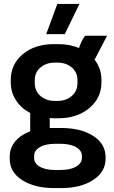

<svg xmlns="http://www.w3.org/2000/svg" viewBox="-20 -755 582 984"><path d="M312 -580.1H216.8L273.9 -734.9H387.2ZM35.2 -333V-345.2Q35.2 -425.8 96.9 -477.3Q158.7 -528.8 254.9 -528.8H279.8Q337.9 -528.8 384.8 -508.8Q397.5 -547.9 416 -571.8H528.8L464.8 -449.2Q500 -403.3 500 -345.2V-333Q500 -252.9 437.5 -200.9Q375 -148.9 279.8 -148.9H254.9Q240.7 -148.9 234.9 -149.9V-99.1H257.8H293Q395 -99.1 458 -58.3Q521 -17.6 521 49.8V59.1Q521 126 457.3 167.5Q393.6 209 292 209H258.8Q157.2 209 93.5 168Q29.8 127 29.8 59.1V46.9Q29.8 3.9 57.9 -30Q85.9 -64 134.8 -82V-175.8Q88.4 -200.2 61.8 -241.2Q35.2 -282.2 35.2 -333ZM158.2 -344.2V-329.1Q158.2 -288.6 187.5 -263.2Q216.8 -237.8 261.2 -237.8H273.9Q318.8 -237.8 347.9 -263.2Q377 -288.6 377 -329.1V-344.2Q377 -384.3 347.9 -409.2Q318.8 -434.1 273.9 -434.1H261.2Q216.8 -434.1 187.5 -409.2Q158.2 -384.3 158.2 -344.2ZM154.8 44.9V53.2Q154.8 82 183.6 99.1Q212.4 116.2 264.2 116.2H288.1Q340.3 116.2 370.1 98.9Q399.9 81.5 399.9 53.2V44.9Q399.9 16.6 370.1 -0.7Q340.3 -18.1 288.1 -18.1H264.2Q212.9 -18.1 183.8 -0.7Q154.8 16.6 154.8 44.9Z"/></svg>

Font: Fixel Text SemiBold
Style: Regular
Weight: 600
Width: 4
Designer: AlfaBravo + MacPaw
Foundry: Kyrylo Tkachov, Marchela Mozhyna, Serhii Makarenko, Maria Weinstein, Zakhar Kryvoshyya
Version: Version 1.211